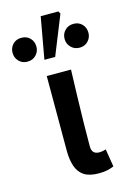

<svg xmlns="http://www.w3.org/2000/svg" viewBox="-172 -827 604 895"><g transform="rotate(-15 130.0 -379.0)"><path d="M191 10Q146 10 120.5 -6.5Q95 -23 84 -55Q73 -87 73 -130V-491H190Q188 -429 186 -363Q184 -297 183 -235.5Q182 -174 182 -124Q182 -102 191.5 -93Q201 -84 219 -84Q226 -84 234 -85.5Q242 -87 250 -90L264 -4Q250 2 233.5 6Q217 10 191 10ZM4 -579Q-21 -579 -37 -596Q-53 -613 -53 -636Q-53 -661 -37 -677.5Q-21 -694 4 -694Q30 -694 46 -677.5Q62 -661 62 -636Q62 -613 46 -596Q30 -579 4 -579ZM256 -579Q231 -579 214.5 -596Q198 -613 198 -636Q198 -661 214.5 -677.5Q231 -694 256 -694Q281 -694 297 -677.5Q313 -661 313 -636Q313 -613 297 -596Q281 -579 256 -579ZM82 -567 118 -768H203L210 -756L134 -567Z"/></g></svg>

Font: Source Sans 3 SemiBold
Style: Regular
Weight: 600
Designer: Paul D. Hunt
Foundry: Adobe
Version: Version 3.046;hotconv 1.0.118;makeotfexe 2.5.65603